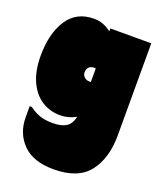

<svg xmlns="http://www.w3.org/2000/svg" viewBox="-150 -628 710 855"><g transform="rotate(20 204.5 -200.0)"><path d="M424 -530V-94Q424 15 373 80.5Q322 146 206 146Q109 146 60 96Q11 46 11 -30V-82H21Q45 -64 70 -55Q95 -46 132 -46Q173 -46 195.5 -60Q218 -74 226 -110Q191 -90 151 -90Q103 -90 64 -115Q25 -140 2.5 -189.5Q-20 -239 -20 -309Q-20 -416 22.5 -481Q65 -546 148 -546Q193 -546 230 -516V-530ZM223 -276H230V-341H223Q208 -341 198.5 -332.5Q189 -324 189 -307Q189 -294 199 -285Q209 -276 223 -276Z"/></g></svg>

Font: FFF_tuoi-tre Black
Style: Regular
Weight: 900
Designer: bBox Type GmbH
Foundry: bBox Type GmbH
Version: Version 1.001